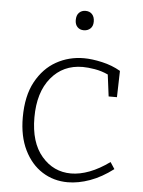

<svg xmlns="http://www.w3.org/2000/svg" viewBox="-53 -779 617 828"><g transform="rotate(5 255.5 -364.5)"><path d="M271 7Q210 7 161 -24Q112 -55 83 -114Q54 -173 54 -255Q54 -348 87.5 -409.5Q121 -471 175.5 -501.5Q230 -532 295 -532Q330 -532 374 -522Q418 -512 454 -491L451 -377H415L403 -471Q375 -484 345 -489Q315 -494 293 -494Q208 -494 156 -431Q104 -368 104 -259Q104 -151 155 -91.5Q206 -32 282 -32Q320 -32 362 -48Q404 -64 448 -96L467 -67Q417 -29 367 -11Q317 7 271 7ZM283 -652Q266 -652 255.5 -663Q245 -674 245 -693Q245 -714 256 -725Q267 -736 284 -736Q302 -736 312.5 -724.5Q323 -713 323 -693Q323 -673 311.5 -662.5Q300 -652 283 -652Z"/></g></svg>

Font: Bitter Light
Style: Regular
Weight: 300
Designer: Sol Matas, and Bitter project Authors
Foundry: Sol Matas
Version: Version 2.001